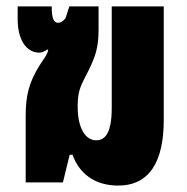

<svg xmlns="http://www.w3.org/2000/svg" viewBox="-20 -568 582 598"><path d="M348 10C445 10 490 -64 490 -194V-548H328V-232C328 -157 309 -131 280 -131C245 -131 222 -171 222 -234V-241C222 -291 236 -308 256 -349C278 -394 287 -421 287 -477V-548H196L184 -511C176 -501 168 -497 161 -497C147 -497 141 -512 141 -548H35V-509C35 -442 63 -404 103 -404C110 -404 119 -408 128 -414L130 -413C128 -397 114 -382 103 -364C71 -312 60 -272 60 -208V0H176L197 -86H206C225 -31 272 10 348 10Z"/></svg>

Font: Noto Sans Thai ExtCond Blk
Style: Regular
Weight: 900
Width: 2
Designer: Monotype Design Team
Foundry: Monotype Imaging Inc.
Version: Version 2.002